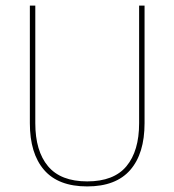

<svg xmlns="http://www.w3.org/2000/svg" viewBox="-20 -659 625 688"><path d="M292.5 9Q189 9 138 -50Q87 -109 87 -217.5V-639H106.5V-217.5Q106.5 -118 152 -63.5Q197.5 -9 292.5 -9Q388 -9 433.2 -63.5Q478.5 -118 478.5 -217.5V-639H498V-217.5Q498 -109 446.8 -50Q395.5 9 292.5 9Z"/></svg>

Font: Anek Bangla Medium Thin
Style: Regular
Weight: 250
Version: Version 1.003